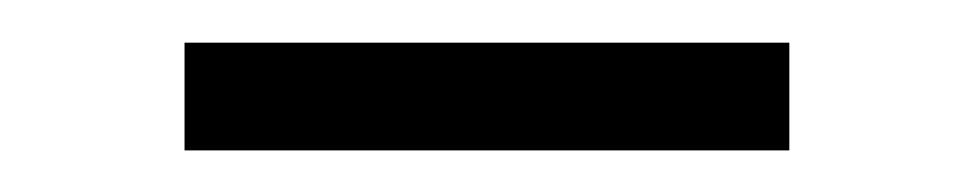

<svg xmlns="http://www.w3.org/2000/svg" viewBox="-20 -309 456 90"><path d="M66.5 -238.5V-289H350V-238.5Z"/></svg>

Font: Anek Bangla Light
Style: Regular
Weight: 300
Designer: Sulekha Rajkumar (Bangla), Yesha Goshar (Latin)
Foundry: Ek Type
Version: Version 1.003